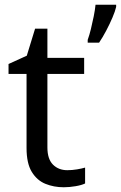

<svg xmlns="http://www.w3.org/2000/svg" viewBox="-20 -780 510 810"><path d="M264 -62Q284 -62 305 -65.5Q326 -69 339 -73V-6Q325 1 299 5.5Q273 10 249 10Q207 10 171.5 -4.5Q136 -19 114 -55Q92 -91 92 -156V-468H16V-510L93 -545L128 -659H180V-536H335V-468H180V-158Q180 -109 203.5 -85.5Q227 -62 264 -62ZM470 -751Q466 -733 454.5 -706Q443 -679 428 -650.5Q413 -622 398 -600H350V-612Q357 -631 363.5 -657.5Q370 -684 375.5 -711.5Q381 -739 383 -760H470Z"/></svg>

Font: Noto Sans Lepcha
Style: Regular
Weight: 400
Designer: Monotype Design Team
Foundry: Monotype Imaging Inc.
Version: Version 2.006; ttfautohint (v1.8.4.7-5d5b)